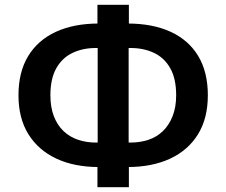

<svg xmlns="http://www.w3.org/2000/svg" viewBox="-20 -755 943 800"><path d="M386 25V-83L418 -59H392Q290 -59 215 -94Q140 -129 98.5 -195.5Q57 -262 57 -358Q57 -455 97.5 -521.5Q138 -588 213 -622.5Q288 -657 392 -657H418L386 -633V-735H517V-633L485 -657H511Q616 -657 691 -622.5Q766 -588 806 -521.5Q846 -455 846 -358Q846 -262 805 -195.5Q764 -129 689 -94Q614 -59 511 -59H485L517 -83V25ZM387 -136V-580L414 -555H379Q325 -555 282 -534.5Q239 -514 214.5 -470.5Q190 -427 190 -358Q190 -308 204.5 -270.5Q219 -233 245 -208.5Q271 -184 305.5 -172.5Q340 -161 379 -161H414ZM516 -136 489 -161H524Q564 -161 598.5 -172.5Q633 -184 658.5 -208.5Q684 -233 699 -270.5Q714 -308 714 -358Q714 -427 689.5 -470.5Q665 -514 622 -534.5Q579 -555 524 -555H489L516 -580Z"/></svg>

Font: Nunito Sans 11pt
Style: Bold
Weight: 700
Version: Version 3.101;gftools[0.9.27]